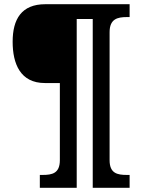

<svg xmlns="http://www.w3.org/2000/svg" viewBox="-20 -780 674 911"><path d="M169 111H344V-690H420V111H595V50H582C537 50 500 43 500 -20V-627C500 -690 537 -699 582 -699H595V-760H195C82 -760 40 -689 40 -582C40 -478 76 -386 193 -386H264V-20C264 43 227 50 182 50H169Z"/></svg>

Font: Noto Serif Gurmukhi Black
Style: Regular
Weight: 900
Designer: Vaibhav Singh and the Monotype Design Team
Foundry: Monotype Imaging Inc.
Version: Version 2.004